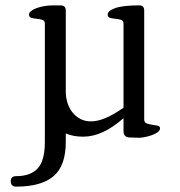

<svg xmlns="http://www.w3.org/2000/svg" viewBox="-20 -508 671 715"><path d="M576 -30Q576 -22 567 -15.5Q558 -9 545 -4.5Q532 0 519 2.5Q506 5 498 5L464 4Q440 4 440 -20V-68Q362 1 290 1Q253 1 225 -11V21Q225 109 179.5 148Q134 187 40 187Q20 187 20 167Q20 148 40 148Q94 148 120.5 119Q147 90 147 21V-420Q147 -431 138 -434Q129 -437 117.5 -438Q106 -439 97 -441.5Q88 -444 88 -454Q88 -461 96.5 -467.5Q105 -474 118 -478.5Q131 -483 146.5 -485.5Q162 -488 176 -488H205Q225 -488 225 -469V-166Q225 -146 231 -126Q237 -106 249 -90.5Q261 -75 278.5 -65.5Q296 -56 319 -56Q368 -56 440 -107V-420Q440 -431 431 -434Q422 -437 410.5 -438Q399 -439 390 -441.5Q381 -444 381 -454Q381 -468 409.5 -478Q438 -488 498 -488Q517 -488 517 -469V-63Q517 -52 526 -48.5Q535 -45 546.5 -43.5Q558 -42 567 -40Q576 -38 576 -30Z"/></svg>

Font: Jura
Style: Regular
Weight: 400
Designer: Ed Merritt
Foundry: Ten by Twenty
Version: Version 1.007